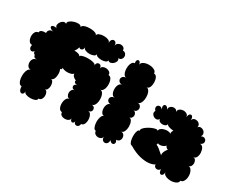

<svg xmlns="http://www.w3.org/2000/svg" viewBox="-109 -1167 1945 1595"><g transform="rotate(30 863.0 -369.5)"><path d="M136 -43Q120 -43 110 -58.5Q100 -74 97 -97.5Q94 -121 97 -144Q100 -167 110 -183Q120 -199 136 -199Q114 -199 103.5 -214Q93 -229 93 -248.5Q93 -268 103.5 -283Q114 -298 136 -298Q116 -298 107.5 -306.5Q99 -315 102 -323Q94 -325 88.5 -333Q83 -341 85 -352Q75 -337 62.5 -337Q50 -337 42 -349Q34 -361 40 -384Q20 -383 9 -400Q-2 -417 -3.5 -440Q-5 -463 4.5 -481.5Q14 -500 34 -501Q35 -518 53 -524.5Q71 -531 91 -528Q88 -544 100.5 -557.5Q113 -571 138 -568Q110 -574 102.5 -585.5Q95 -597 106.5 -605Q118 -613 146 -607Q133 -617 134.5 -632Q136 -647 146 -661Q156 -675 170 -680.5Q184 -686 197 -677Q192 -692 207.5 -705Q223 -718 246.5 -725Q270 -732 290 -730Q310 -728 315 -713Q315 -725 329 -732.5Q343 -740 364.5 -742.5Q386 -745 407.5 -743Q429 -741 443.5 -734Q458 -727 458 -715Q458 -731 477 -739Q496 -747 520.5 -747Q545 -747 563.5 -739Q582 -731 582 -715Q582 -744 596 -753.5Q610 -763 623.5 -754Q637 -745 637 -717Q637 -735 648.5 -745Q660 -755 675.5 -756Q691 -757 703.5 -748.5Q716 -740 717 -721Q736 -720 745 -708.5Q754 -697 753.5 -682.5Q753 -668 743.5 -657Q734 -646 715 -647Q725 -635 721 -621Q717 -607 705 -596Q693 -585 678.5 -582Q664 -579 653 -590Q653 -577 637 -570.5Q621 -564 599.5 -564Q578 -564 562 -570.5Q546 -577 546 -590Q546 -574 528.5 -566Q511 -558 488.5 -558Q466 -558 448.5 -566Q431 -574 431 -590Q431 -564 415.5 -557.5Q400 -551 390 -564Q386 -542 368 -519Q389 -520 407.5 -514Q426 -508 426 -495Q426 -505 441 -511Q456 -517 478 -519Q500 -521 522 -519Q544 -517 559 -511Q574 -505 574 -495Q574 -517 587 -524.5Q600 -532 612.5 -524.5Q625 -517 625 -495Q627 -512 641.5 -519Q656 -526 674 -524Q692 -522 704.5 -512Q717 -502 715 -485Q731 -485 740.5 -471Q750 -457 753 -436Q756 -415 753 -394.5Q750 -374 740.5 -360Q731 -346 715 -346Q731 -346 741 -331.5Q751 -317 754 -295.5Q757 -274 754 -252.5Q751 -231 741 -216.5Q731 -202 715 -202Q738 -202 745.5 -187Q753 -172 745.5 -157.5Q738 -143 715 -143Q734 -143 744.5 -125Q755 -107 756 -82.5Q757 -58 748.5 -39Q740 -20 721 -19Q718 3 704.5 9.5Q691 16 679 8Q667 0 669 -20Q668 -2 658 4Q648 10 638.5 2.5Q629 -5 629 -25Q630 -7 615.5 2.5Q601 12 582 12Q563 12 548.5 3Q534 -6 534 -25Q514 -25 504.5 -44Q495 -63 495.5 -88Q496 -113 506 -132Q516 -151 536 -151Q519 -151 510.5 -163.5Q502 -176 502 -192.5Q502 -209 510.5 -221.5Q519 -234 536 -234Q516 -234 509 -246Q502 -258 509 -270Q516 -282 536 -282Q513 -282 504.5 -292Q496 -302 503 -311Q488 -314 475 -327Q462 -340 464 -354Q454 -342 433.5 -337Q413 -332 391 -334.5Q369 -337 355 -347Q358 -338 353 -332.5Q348 -327 340 -329Q350 -312 350.5 -285.5Q351 -259 342 -238.5Q333 -218 315 -218Q330 -218 337.5 -203Q345 -188 345 -168.5Q345 -149 337.5 -134Q330 -119 315 -119Q331 -118 338.5 -103Q346 -88 345 -69.5Q344 -51 334.5 -37.5Q325 -24 309 -25Q309 -9 290.5 -1.5Q272 6 247.5 6Q223 6 204.5 -1.5Q186 -9 186 -25Q186 -2 174 5.5Q162 13 149.5 1.5Q137 -10 136 -43Z M855 -31Q842 -31 834.5 -45Q827 -59 824 -80Q821 -101 824 -122Q827 -143 834.5 -157Q842 -171 855 -171Q836 -171 826.5 -188Q817 -205 817 -227Q817 -249 826.5 -266Q836 -283 855 -283Q835 -283 825 -292.5Q815 -302 815 -315Q815 -328 825 -337.5Q835 -347 855 -347Q835 -347 825 -365.5Q815 -384 815 -409Q815 -434 825 -452.5Q835 -471 855 -471Q834 -471 823.5 -481.5Q813 -492 813 -505Q813 -518 823.5 -528.5Q834 -539 855 -539Q840 -539 830.5 -553Q821 -567 818 -588Q815 -609 818 -630Q821 -651 830.5 -665Q840 -679 855 -679Q851 -702 859.5 -711Q868 -720 878.5 -714Q889 -708 893 -685Q893 -702 907.5 -712Q922 -722 943 -725.5Q964 -729 985.5 -725.5Q1007 -722 1021.5 -712Q1036 -702 1036 -685Q1055 -685 1064.5 -665.5Q1074 -646 1074.5 -620.5Q1075 -595 1066 -575Q1057 -555 1038 -555Q1054 -555 1064 -540Q1074 -525 1077 -503Q1080 -481 1077 -459Q1074 -437 1064 -422Q1054 -407 1038 -407Q1057 -407 1066.5 -396Q1076 -385 1076 -371Q1076 -357 1066.5 -346Q1057 -335 1038 -335Q1053 -335 1061 -324.5Q1069 -314 1069 -301Q1069 -288 1061 -277.5Q1053 -267 1038 -267Q1057 -267 1066.5 -246.5Q1076 -226 1076 -199Q1076 -172 1066.5 -151.5Q1057 -131 1038 -131Q1058 -131 1067.5 -119Q1077 -107 1077 -91Q1077 -75 1067.5 -63Q1058 -51 1038 -51Q1051 -33 1045.5 -20Q1040 -7 1026.5 -7Q1013 -7 1000 -25Q1000 4 984 13.5Q968 23 952.5 13.5Q937 4 937 -25Q937 -9 924.5 -1Q912 7 896.5 6.5Q881 6 868.5 -3.5Q856 -13 855 -31Z M1176 -74Q1165 -74 1157.5 -87.5Q1150 -101 1147 -122Q1144 -143 1145.5 -164Q1147 -185 1153 -199.5Q1159 -214 1171 -214Q1166 -223 1176 -236Q1186 -249 1204.5 -261.5Q1223 -274 1243.5 -283Q1264 -292 1280 -294Q1296 -296 1301 -287Q1299 -300 1310.5 -310Q1322 -320 1340 -325Q1358 -330 1375.5 -329Q1393 -328 1403 -319Q1399 -335 1413 -354Q1388 -355 1367 -362.5Q1346 -370 1347 -383Q1347 -368 1335 -361Q1323 -354 1307.5 -354Q1292 -354 1280 -361Q1268 -368 1268 -383Q1259 -368 1245 -366Q1231 -364 1217.5 -371.5Q1204 -379 1198 -392.5Q1192 -406 1201 -421Q1184 -440 1188.5 -455.5Q1193 -471 1209 -474Q1225 -477 1242 -458Q1230 -481 1236 -494Q1242 -507 1255.5 -504.5Q1269 -502 1281 -478Q1277 -494 1285.5 -505.5Q1294 -517 1308.5 -521Q1323 -525 1336.5 -520Q1350 -515 1354 -499Q1353 -519 1367 -529.5Q1381 -540 1400 -541Q1419 -542 1434 -533Q1449 -524 1450 -504Q1452 -531 1464 -539Q1476 -547 1486 -537Q1496 -527 1494 -500Q1499 -518 1513 -523.5Q1527 -529 1542.5 -524.5Q1558 -520 1567 -507.5Q1576 -495 1571 -478Q1582 -492 1597 -491.5Q1612 -491 1624.5 -481.5Q1637 -472 1640.5 -457Q1644 -442 1633 -428Q1657 -439 1672 -428Q1687 -417 1685 -399Q1683 -381 1659 -370Q1679 -371 1689.5 -352.5Q1700 -334 1701.5 -310Q1703 -286 1694 -266.5Q1685 -247 1665 -246Q1681 -246 1689 -233.5Q1697 -221 1697 -204.5Q1697 -188 1689 -175.5Q1681 -163 1665 -163Q1683 -163 1694 -149.5Q1705 -136 1709.5 -115.5Q1714 -95 1711 -74Q1708 -53 1698 -38.5Q1688 -24 1671 -23Q1670 -7 1655.5 3Q1641 13 1620 16Q1599 19 1577.5 15.5Q1556 12 1542 1.5Q1528 -9 1528 -25Q1528 0 1517 9Q1506 18 1495 9.5Q1484 1 1484 -25Q1471 -9 1457 -8Q1443 -7 1433.5 -16Q1424 -25 1425 -38Q1409 -25 1373.5 -20Q1338 -15 1287 -26.5Q1236 -38 1176 -74ZM1432 -123Q1423 -128 1425 -141Q1427 -154 1434.5 -169Q1442 -184 1452 -194Q1443 -196 1435.5 -203Q1428 -210 1426 -219Q1419 -209 1405 -202.5Q1391 -196 1376.5 -195Q1362 -194 1353 -200Q1356 -191 1349 -184Q1363 -179 1379.5 -166Q1396 -153 1410 -140Q1424 -127 1432 -123Z"/></g></svg>

Font: Rubik Bubbles
Style: Regular
Weight: 400
Designer: Hubert and Fischer, NaN
Foundry: Hubert and Fischer, NaN
Version: Version 2.200